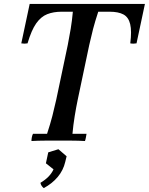

<svg xmlns="http://www.w3.org/2000/svg" viewBox="-20 -720 762 983"><path d="M141 2Q141 -6 143 -17Q145 -28 149 -35H221Q238 -87 248 -126Q258 -165 268 -210L327 -490Q335 -530 342 -572.5Q349 -615 353 -660H295Q254 -660 222 -647.5Q190 -635 165.5 -600.5Q141 -566 121 -498Q105 -495 89 -498L132 -700H722L679 -498Q662 -495 647 -498Q655 -561 646.5 -596.5Q638 -632 612 -646Q586 -660 541 -660H483Q466 -608 456.5 -571.5Q447 -535 437 -490L378 -210Q370 -172 362.5 -126Q355 -80 351 -35H423Q422 -29 420 -17.5Q418 -6 415 2Q381 0 347 0Q313 0 278 0Q244 0 210 0Q176 0 141 2ZM279 44 321 80 314 109Q304 152 275.5 186Q247 220 204 243Q190 232 187 216Q212 201 228.5 184Q245 167 254 147L215 116L227 60Z"/></svg>

Font: Poltawski Nowy
Style: Italic
Weight: 400
Italic angle: -12°
Designer: Adam Pótawski, Mateusz Machalski, Borys Kosmynka, Ania Wieluska
Foundry: Capitalics.wtf
Version: Version 1.001;gftools[0.9.25]